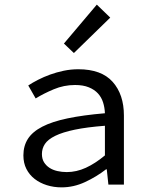

<svg xmlns="http://www.w3.org/2000/svg" viewBox="-20 -797 640 829"><path d="M246 12Q212 12 182 2.5Q152 -7 129.5 -24.5Q107 -42 94 -67.5Q81 -93 81 -126Q81 -167 100.5 -197.5Q120 -228 162.5 -250Q205 -272 272 -286Q339 -300 433 -308Q432 -333 425 -355Q418 -377 403 -393.5Q388 -410 363.5 -420Q339 -430 304 -430Q256 -430 212 -411.5Q168 -393 134 -372L102 -428Q120 -440 144.5 -452.5Q169 -465 196.5 -475Q224 -485 255 -491.5Q286 -498 318 -498Q418 -498 466.5 -443.5Q515 -389 515 -298V0H448L441 -66H438Q397 -34 347.5 -11Q298 12 246 12ZM268 -54Q310 -54 350.5 -72.5Q391 -91 433 -126V-254Q355 -248 302.5 -237Q250 -226 218.5 -210.5Q187 -195 174 -175.5Q161 -156 161 -132Q161 -111 170 -96.5Q179 -82 193.5 -72.5Q208 -63 227.5 -58.5Q247 -54 268 -54ZM299 -568 256 -609 398 -777 456 -721Z"/></svg>

Font: Source Code Pro
Style: Regular
Weight: 400
Monospace: yes
Designer: Paul D. Hunt, Teo Tuominen
Foundry: Adobe Systems Incorporated
Version: Version 2.030;PS 1.000;hotconv 16.6.51;makeotf.lib2.5.65220